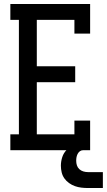

<svg xmlns="http://www.w3.org/2000/svg" viewBox="-20 -755 540 965"><path d="M32 0V-80H75V-655H32V-735H433V-586H354V-655H165V-422H358V-342H165V-80H354V-149H433V0ZM422 190Q405 190 388.5 188Q372 186 356.5 180.5Q341 175 327 165Q313 155 303.5 141.5Q294 128 290 111.5Q286 95 286 78Q286 56 293 34.5Q300 13 316 -2.5Q332 -18 353.5 -24.5Q375 -31 397 -31V0Q388 0 381 5.5Q374 11 370 19Q366 27 364.5 35.5Q363 44 363 53Q363 65 366.5 76Q370 87 378.5 95Q387 103 398.5 106.5Q410 110 422 110H497V190Z"/></svg>

Font: Iosevka Slab Medium
Style: Regular
Weight: 500
Monospace: yes
Designer: Belleve Invis
Foundry: Belleve Invis
Version: Version 11.1.1; ttfautohint (v1.8.3)